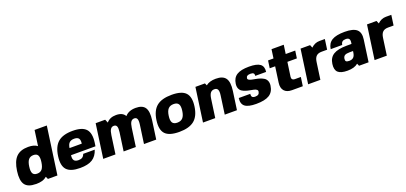

<svg xmlns="http://www.w3.org/2000/svg" viewBox="24 -1674 5619 2657"><g transform="rotate(-20 2833.0 -345.5)"><path d="M242.7 9.8 243.7 8.8Q128.4 8.8 84.7 -52.7Q41 -114.3 60.1 -251Q79.1 -387.7 140.4 -449.5Q201.7 -511.2 316.9 -511.2Q405.8 -511.2 450.7 -474.1L482.4 -701.2H662.6L564 -1H424.3L406.2 -39.1Q377.4 -13.2 338.6 -1.7Q299.8 9.8 242.7 9.8ZM239.3 -250Q229.5 -181.6 246.6 -150.9Q263.7 -120.1 311 -120.1Q358.4 -120.1 383.8 -150.9Q409.2 -181.6 418.9 -250Q428.7 -318.4 411.9 -349.1Q395 -379.9 347.7 -379.9Q300.3 -379.9 274.4 -348.9Q248.5 -317.9 239.3 -250Z M836.9 -200.2Q829.6 -147.9 847.7 -124Q865.7 -100.1 913.1 -100.1Q948.2 -100.1 969.2 -114.3Q990.2 -128.4 1001.5 -160.2H1171.4Q1143.1 -70.8 1078.1 -30.5Q1013.2 9.8 897.5 9.8Q755.9 9.8 700.4 -51.8Q645 -113.3 664.1 -250Q683.1 -386.7 755.9 -448.2Q828.6 -509.8 970.7 -509.8Q1112.3 -509.8 1167.7 -448.2Q1223.1 -386.7 1204.1 -250L1196.8 -200.2ZM851.1 -299.8H1031.2Q1038.6 -352.1 1020.5 -376Q1002.4 -399.9 955.1 -399.9Q907.7 -399.9 883.1 -376Q858.4 -352.1 851.1 -299.8Z M1456.5 -270 1418.5 0H1238.3L1308.6 -500H1448.7L1469.7 -450.2Q1518.6 -509.8 1610.4 -509.8Q1708.5 -509.8 1742.2 -446.8Q1796.4 -509.8 1900.4 -509.8Q2000 -509.8 2037.1 -452.9Q2074.2 -396 2056.6 -270L2018.6 0H1838.4L1876.5 -270Q1884.8 -328.1 1874 -354Q1863.3 -379.9 1832 -379.9Q1800.3 -379.9 1782.2 -353.8Q1764.2 -327.6 1756.3 -270L1718.3 0H1538.6L1576.7 -270Q1584.5 -327.6 1574 -353.8Q1563.5 -379.9 1531.7 -379.9Q1500 -379.9 1482.2 -353.8Q1464.4 -327.6 1456.5 -270Z M2207.5 -448.2Q2282.7 -509.8 2429.7 -509.8Q2576.7 -509.8 2634.5 -448.2Q2692.4 -386.7 2673.3 -250Q2654.3 -113.3 2579.1 -51.8Q2503.9 9.8 2356.9 9.8Q2210 9.8 2152.1 -51.8Q2094.2 -113.3 2113.3 -250Q2132.3 -386.7 2207.5 -448.2ZM2293.5 -250Q2283.7 -181.6 2303.2 -150.9Q2322.8 -120.1 2375 -120.1Q2427.2 -120.1 2455.6 -151.1Q2483.9 -182.1 2493.2 -250Q2502.9 -318.4 2483.4 -349.1Q2463.9 -379.9 2411.6 -379.9Q2359.4 -379.9 2331.1 -348.9Q2302.7 -317.9 2293.5 -250Z M2918 -500 2933.1 -465.8Q2986.3 -509.8 3079.6 -509.8Q3184.6 -509.8 3223.9 -452.9Q3263.2 -396 3245.6 -270L3207.5 0H3027.8L3065.4 -270Q3073.7 -328.1 3060.8 -354Q3047.9 -379.9 3011.2 -379.9Q2974.6 -379.9 2954.1 -353.8Q2933.6 -327.6 2925.8 -270L2887.7 0H2707.5L2777.8 -500Z M3489.3 -369.1Q3486.8 -353.5 3502.2 -343.5Q3517.6 -333.5 3543.2 -327.9Q3568.8 -322.3 3600.1 -316.9Q3631.3 -311.5 3661.9 -301.3Q3692.4 -291 3716.8 -275.4Q3741.2 -259.8 3753.7 -230.2Q3766.1 -200.7 3760.3 -160.2Q3748 -70.8 3683.6 -30.5Q3619.1 9.8 3490.2 9.8Q3372.6 9.8 3324.7 -28.1Q3276.9 -65.9 3288.6 -149.9H3458.5Q3454.1 -118.7 3466.3 -104.2Q3478.5 -89.8 3510.3 -89.8Q3541.5 -89.8 3557.4 -101.8Q3573.2 -113.8 3577.1 -140.1Q3579.6 -158.2 3565.2 -169.4Q3550.8 -180.7 3526.1 -186.3Q3501.5 -191.9 3471.2 -197.3Q3440.9 -202.6 3411.4 -212.2Q3381.8 -221.7 3358.4 -236.6Q3335 -251.5 3323 -280.5Q3311 -309.6 3316.9 -350.1Q3328.6 -434.1 3388.4 -471.9Q3448.2 -509.8 3569.3 -509.8Q3684.6 -509.8 3731.7 -474.1Q3778.8 -438.5 3768.1 -359.9H3608.4Q3611.8 -386.2 3599.4 -398.2Q3586.9 -410.2 3555.2 -410.2Q3523.4 -410.2 3507.8 -400.4Q3492.2 -390.6 3489.3 -369.1Z M4062.5 -180.2Q4059.1 -157.7 4071 -143.8Q4083 -129.9 4105.5 -129.9H4195.8L4177.2 0H4017.1Q3941.9 0 3905.5 -42.5Q3869.1 -85 3879.9 -160.2L3912.1 -390.1H3832L3847.7 -500H3927.7L3945.8 -629.9H4126L4107.4 -500H4247.6L4231.9 -390.1H4092.3Z M4586.4 -359.9H4585.4Q4533.7 -359.9 4506.3 -333.7Q4479 -307.6 4471.2 -250L4436 0H4255.9L4326.2 -500H4466.3L4484.4 -457Q4538.6 -509.8 4607.9 -509.8H4687.5L4666.5 -359.9Z M4667 -149.9Q4679.2 -239.3 4744.4 -279.5Q4809.6 -319.8 4940.9 -319.8H5010.7L5013.7 -339.8Q5018.6 -376.5 5005.4 -393.3Q4992.2 -410.2 4958.5 -410.2Q4924.3 -410.2 4907 -396Q4889.6 -381.8 4885.3 -350.1H4715.3Q4727.1 -434.1 4789.3 -471.9Q4851.6 -509.8 4977.5 -509.8Q5103.5 -509.8 5154.3 -464.6Q5205.1 -419.4 5190.9 -319.8L5146 0H5005.9L4990.2 -36.1Q4936.5 9.8 4834.5 9.8Q4734.9 9.8 4695.1 -28.1Q4655.3 -65.9 4667 -149.9ZM4997.1 -220.2H4946.8Q4898.4 -220.2 4876 -207Q4853.5 -193.8 4848.6 -160.2Q4844.7 -132.3 4856.9 -121.1Q4869.1 -109.9 4901.4 -109.9Q4943.4 -109.9 4965.3 -131.3Q4987.3 -152.8 4994.1 -200.2Z M5564.9 -359.9H5564Q5512.2 -359.9 5484.9 -333.7Q5457.5 -307.6 5449.7 -250L5414.6 0H5234.4L5304.7 -500H5444.8L5462.9 -457Q5517.1 -509.8 5586.4 -509.8H5666L5645 -359.9Z"/></g></svg>

Font: Fivo Sans Heavy
Style: Regular
Weight: 900
Designer: Alexander Slobzheninov
Foundry: Alexander Slobzheninov
Version: 1.0